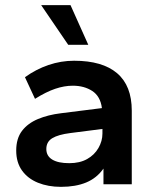

<svg xmlns="http://www.w3.org/2000/svg" viewBox="-20 -716 600 746"><path d="M217 10Q167 10 127.5 -6Q88 -22 65.5 -53.5Q43 -85 43 -131Q43 -178 65.5 -207.5Q88 -237 127.5 -253.5Q167 -270 217 -276L376 -296Q370 -342 338.5 -362.5Q307 -383 263 -383Q230 -383 194.5 -371Q159 -359 116 -332L77 -416Q120 -447 168.5 -463.5Q217 -480 268 -480Q378 -480 435 -431.5Q492 -383 492 -286V0H382V-61Q356 -24 315 -7Q274 10 217 10ZM249 -82Q290 -82 318.5 -98Q347 -114 362.5 -141Q378 -168 378 -197V-215L253 -199Q206 -193 183 -179Q160 -165 160 -137Q160 -110 183 -96Q206 -82 249 -82ZM245 -542 140 -696H254L323 -542Z"/></svg>

Font: Gantari SemiBold
Style: Regular
Weight: 600
Designer: Anugrah Pasau
Foundry: Lafontype
Version: Version 1.000; ttfautohint (v1.8.3)